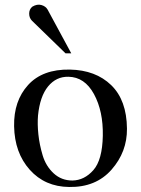

<svg xmlns="http://www.w3.org/2000/svg" viewBox="-20 -768 590 803"><path d="M511 -230Q512 -133 446.5 -58.5Q381 16 269 14Q168 13 104.5 -58Q41 -129 39 -240Q37 -346 97.5 -412.5Q158 -479 272 -477Q380 -475 445 -412Q510 -349 511 -230ZM410 -200Q412 -303 373 -374.5Q334 -446 266 -447Q215 -448 181 -406.5Q147 -365 139 -285Q136 -249 140.5 -206Q145 -163 158.5 -118Q172 -73 204.5 -43Q237 -13 283 -13Q333 -14 370.5 -56.5Q408 -99 410 -200ZM278 -545H254L114 -681Q102 -693 102 -711Q102 -729 115 -740Q135 -752 153 -747Q171 -742 179 -728Z"/></svg>

Font: GFS Artemisia
Style: Regular
Weight: 400
Designer: Takis Katsoulidis and George D. Matthiopoulos
Foundry: Takis Katsoulidis and George D. Matthiopoulos
Version: Version 1.0